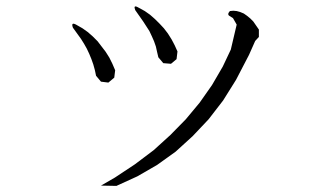

<svg xmlns="http://www.w3.org/2000/svg" viewBox="-20 -575 1040 608"><path d="M729.5 -540 740.2 -537.1 752 -532.2 761.7 -525.4 772.5 -516.6 782.2 -506.8 791 -494.1 799.8 -481.4V-458L788.1 -445.3L768.6 -401.4L727.5 -322.3L686.5 -256.8L640.6 -197.3L589.8 -143.6L536.1 -94.7L477.5 -52.7L415 -16.6L348.6 13.7L299.8 12.7L343.8 -12.7L407.2 -54.7L466.8 -99.6L519.5 -147.5L568.4 -197.3L612.3 -250L651.4 -305.7L685.5 -364.3L710.9 -418L729.5 -497.1L717.8 -517.6L707 -524.4Q698.2 -529.3 708 -540L718.8 -541ZM275.4 -371.1 269.5 -387.7 262.7 -404.3 254.9 -420.9 246.1 -436.5 236.3 -452.1 210.9 -487.3Q204.1 -505.9 220.7 -497.1L241.2 -485.4L257.8 -473.6L273.4 -460L289.1 -444.3L314.5 -411.1L326.2 -392.6L335.9 -373L344.7 -352.5L341.8 -329.1L323.2 -313.5L299.8 -316.4L284.2 -335L280.3 -353.5ZM473.6 -427.7 467.8 -444.3 460.9 -460 453.1 -476.6 433.6 -506.8 408.2 -543Q401.4 -560.5 417 -551.8L438.5 -540L455.1 -528.3L470.7 -514.6L485.4 -500L499 -485.4L511.7 -468.8L523.4 -450.2L533.2 -431.6L542 -412.1L539.1 -387.7L521.5 -373L497.1 -375L481.4 -393.6L477.5 -410.2Z"/></svg>

Font: B2 Hana
Style: Regular
Weight: 500
Version: 2020-08-05; (max)